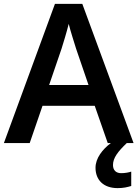

<svg xmlns="http://www.w3.org/2000/svg" viewBox="-20 -737 708 989"><path d="M535 0H551C508 32 472 78 472 127C472 190 513 232 586 232C616 232 636 227 656 221V147C644 151 625 155 604 155C579 155 562 141 562 113C562 76 588 43 633 0H668L404 -717H263L0 0H133L199 -192H468ZM372 -486 436 -299H233L297 -486C304 -508 324 -573 334 -614C342 -580 364 -512 372 -486Z"/></svg>

Font: Noto Sans New Tai Lue Semibold
Style: Regular
Weight: 600
Designer: Monotype Design Team
Foundry: Monotype Imaging Inc.
Version: Version 2.004